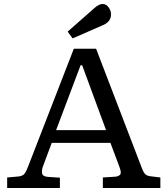

<svg xmlns="http://www.w3.org/2000/svg" viewBox="-20 -945 842 965"><path d="M16 0V-53L73 -58Q90 -60 99.5 -68Q109 -76 122 -110L351 -700H463L690 -108Q698 -85 707 -73Q716 -61 737 -59L786 -53V0H497V-53L559 -57Q575 -58 583.5 -67Q592 -76 580 -107L535 -227H240L196 -109Q189 -90 191.5 -74Q194 -58 221 -56L281 -52V0ZM262 -291H513L393 -617H385ZM345 -752 320 -786 454 -904Q478 -925 495 -925Q514 -925 526 -908Q538 -891 538 -874Q538 -853 527 -839.5Q516 -826 496 -818Z"/></svg>

Font: Literata 7pt
Style: Regular
Weight: 400
Designer: Latin by Veronika Burian and Jose Scaglione. Greek by Irene Vlachou. Cyrillic by Vera Evstafieva.
Foundry: TypeTogether
Version: Version 3.002